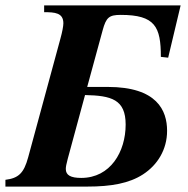

<svg xmlns="http://www.w3.org/2000/svg" viewBox="-38 -689 693 709"><path d="M629 -669H125V-644C164 -644 196 -642 196 -603C196 -593 192 -571 185 -546L66 -108C50 -49 30 -31 -18 -25V0H284C373 0 439 -12 490 -45C544 -80 579 -137 579 -206C579 -281 542 -368 360 -368H284L341 -577C354 -625 365 -634 408 -634C535 -634 556 -590 556 -479L583 -476ZM276 -338C373 -336 426 -322 426 -229C426 -129 370 -32 262 -32C223 -32 205 -42 205 -65C205 -73 207 -83 212 -102Z"/></svg>

Font: STIXGeneral
Style: Bold Italic
Weight: 700
Italic angle: -16.33°
Designer: MicroPress Inc., with final additions and corrections provided by Coen Hoffman, Elsevier (retired)
Version: Version 1.1.0